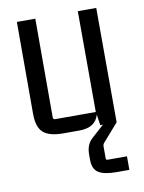

<svg xmlns="http://www.w3.org/2000/svg" viewBox="-80 -547 607 810"><g transform="rotate(-10 223.0 -141.5)"><path d="M229 7H160Q101 7 75 -16Q49 -39 49 -96V-490H128V-67Q128 -58 138 -58H311L310 -490H389L390 0L326 73Q318 81 318 90V142Q318 149 325 149H408V207H353Q300 207 276 191.5Q252 176 252 136V114Q252 71 278 48L331 0H320L313 -46Q298 7 229 7Z"/></g></svg>

Font: Gemunu Libre
Style: Regular
Weight: 400
Designer: Puspanada Ekanayake, Sola Matas, Pathum Egodawatta, Kosala Senevirathne
Foundry: mooniak
Version: Version 1.100